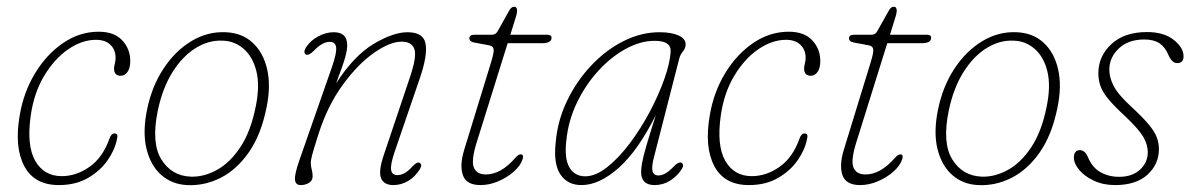

<svg xmlns="http://www.w3.org/2000/svg" viewBox="-20 -541 3532 569"><path d="M264.5 -423Q223 -423 182 -394.8Q141 -366.5 110.8 -316Q80.5 -265.5 71 -198Q58.5 -109.5 84.5 -64.2Q110.5 -19 163 -19Q206 -19 245.2 -46.5Q284.5 -74 304.5 -130.5Q309.5 -145.5 319.5 -145.5Q331.5 -145.5 326.5 -128.5Q321 -98 299.2 -66.5Q277.5 -35 241 -13.8Q204.5 7.5 154.5 7.5Q81.5 7.5 51.8 -49Q22 -105.5 38.5 -199.5Q50 -268 84 -324Q118 -380 167 -413.5Q216 -447 272.5 -447Q318.5 -447 342.2 -421.5Q366 -396 366 -360Q366 -339.5 358 -328Q350 -316.5 338 -316.5Q318 -316.5 318 -337.5Q318 -344.5 320.2 -352.5Q322.5 -360.5 322.5 -370Q322.5 -393.5 307.2 -408.2Q292 -423 264.5 -423Z M649 -445.5Q697.5 -443.5 729 -414.2Q760.5 -385 771.8 -335.5Q783 -286 770 -223Q754 -142.5 718 -90.5Q682 -38.5 634.2 -14.2Q586.5 10 535 7.5Q490 5.5 458.2 -22.2Q426.5 -50 414.2 -99.8Q402 -149.5 416 -217Q430 -285 464.5 -337.5Q499 -390 547 -419Q595 -448 649 -445.5ZM545 -17.5Q583.5 -16 622.5 -37.2Q661.5 -58.5 692.5 -105.2Q723.5 -152 738 -226Q750.5 -287 739.8 -330Q729 -373 702.2 -396.2Q675.5 -419.5 640 -420.5Q598.5 -422.5 559.8 -398.5Q521 -374.5 491.2 -327.2Q461.5 -280 447.5 -212.5Q428 -117.5 458 -68.8Q488 -20 545 -17.5Z M886.5 -379.5Q882 -382 882.2 -388Q882.5 -394 886.5 -400Q900 -421 923 -433.2Q946 -445.5 969 -445.5Q1009 -445.5 1009 -407Q1009 -392.5 1002.8 -370.2Q996.5 -348 976 -294Q1029.5 -376.5 1087.5 -411Q1145.5 -445.5 1187.5 -445.5Q1235 -445.5 1241.2 -411.5Q1247.5 -377.5 1224.5 -310L1149.5 -91Q1137 -54.5 1139 -38.2Q1141 -22 1158 -22Q1167.5 -22 1178.2 -27.5Q1189 -33 1204 -49.5Q1217 -62.5 1223.5 -58.5Q1232.5 -53 1224.5 -40Q1210 -16.5 1189.2 -4.5Q1168.5 7.5 1146 7.5Q1117.5 7.5 1109.2 -13.2Q1101 -34 1118 -83.5L1195.5 -314Q1215.5 -373.5 1208 -395.5Q1200.5 -417.5 1170.5 -417.5Q1135.5 -417.5 1088 -384.2Q1040.5 -351 995.5 -289.2Q950.5 -227.5 923.5 -142.5Q909 -97 905 -81.5Q901 -66 901 -58Q901 -48.5 903.8 -38.8Q906.5 -29 906.5 -18Q906.5 -6 895.8 0.8Q885 7.5 871 7.5Q856 7.5 854.2 -8Q852.5 -23.5 867 -65.5L964 -343Q978 -383.5 976.2 -400.2Q974.5 -417 957 -417Q935 -417 909 -389.5Q894.5 -375.5 886.5 -379.5Z M1430.5 -406.5 1385 -415Q1371 -418 1371 -427.5Q1371 -438 1386 -438H1437.5Q1449 -438 1454.5 -448L1489 -509.5Q1495.5 -521 1503.5 -521Q1512.5 -521 1512.5 -509.5Q1512.5 -505.5 1511 -498.8Q1509.5 -492 1506.5 -483.5L1492.5 -438H1602.5Q1614.5 -438 1614.5 -429Q1614.5 -413 1586.5 -413H1484.5L1392.5 -118.5Q1376 -65.5 1384.2 -44.8Q1392.5 -24 1420 -24Q1464.5 -24 1507.5 -73.5Q1517.5 -85 1525 -83.5Q1533 -81.5 1528.5 -68.5Q1522.5 -50 1502.8 -32.5Q1483 -15 1456.8 -3.8Q1430.5 7.5 1404 7.5Q1362.5 7.5 1352 -21.2Q1341.5 -50 1355.5 -96.5L1435.5 -357Q1443.5 -383 1443 -393.5Q1442.5 -404 1430.5 -406.5Z M1918.5 -77Q1910.5 -47 1913.8 -34Q1917 -21 1931.5 -21Q1952 -21 1977.5 -48.5Q1992 -63 2000 -58.5Q2009 -52.5 1999.5 -38.5Q1987 -19 1966 -5.8Q1945 7.5 1920 7.5Q1880 7.5 1880 -31Q1880 -42.5 1883 -59.2Q1886 -76 1895.5 -108.8Q1905 -141.5 1923.5 -200Q1871.5 -95.5 1814 -44Q1756.5 7.5 1703 7.5Q1662 7.5 1640.8 -24Q1619.5 -55.5 1627 -120.5Q1632.5 -184 1660.5 -242.2Q1688.5 -300.5 1731.8 -346.5Q1775 -392.5 1827.5 -419Q1880 -445.5 1934.5 -445.5Q1969 -445.5 1990.2 -436.2Q2011.5 -427 2012 -410Q2012 -398.5 2004 -388.8Q1996 -379 1993 -367.5ZM1658.5 -126Q1652 -71 1667.5 -44.8Q1683 -18.5 1714.5 -18.5Q1745 -18.5 1779.2 -45.5Q1813.5 -72.5 1846.2 -116Q1879 -159.5 1905.8 -210Q1932.5 -260.5 1949.2 -308Q1966 -355.5 1967.5 -389.5Q1968.5 -420 1920 -420Q1878 -420 1834.5 -396.2Q1791 -372.5 1753.2 -331.2Q1715.5 -290 1690 -237.2Q1664.5 -184.5 1658.5 -126Z M2309.5 -423Q2268 -423 2227 -394.8Q2186 -366.5 2155.8 -316Q2125.5 -265.5 2116 -198Q2103.5 -109.5 2129.5 -64.2Q2155.5 -19 2208 -19Q2251 -19 2290.2 -46.5Q2329.5 -74 2349.5 -130.5Q2354.5 -145.5 2364.5 -145.5Q2376.5 -145.5 2371.5 -128.5Q2366 -98 2344.2 -66.5Q2322.5 -35 2286 -13.8Q2249.5 7.5 2199.5 7.5Q2126.5 7.5 2096.8 -49Q2067 -105.5 2083.5 -199.5Q2095 -268 2129 -324Q2163 -380 2212 -413.5Q2261 -447 2317.5 -447Q2363.5 -447 2387.2 -421.5Q2411 -396 2411 -360Q2411 -339.5 2403 -328Q2395 -316.5 2383 -316.5Q2363 -316.5 2363 -337.5Q2363 -344.5 2365.2 -352.5Q2367.5 -360.5 2367.5 -370Q2367.5 -393.5 2352.2 -408.2Q2337 -423 2309.5 -423Z M2555.5 -406.5 2510 -415Q2496 -418 2496 -427.5Q2496 -438 2511 -438H2562.5Q2574 -438 2579.5 -448L2614 -509.5Q2620.5 -521 2628.5 -521Q2637.5 -521 2637.5 -509.5Q2637.5 -505.5 2636 -498.8Q2634.5 -492 2631.5 -483.5L2617.5 -438H2727.5Q2739.5 -438 2739.5 -429Q2739.5 -413 2711.5 -413H2609.5L2517.5 -118.5Q2501 -65.5 2509.2 -44.8Q2517.5 -24 2545 -24Q2589.5 -24 2632.5 -73.5Q2642.5 -85 2650 -83.5Q2658 -81.5 2653.5 -68.5Q2647.5 -50 2627.8 -32.5Q2608 -15 2581.8 -3.8Q2555.5 7.5 2529 7.5Q2487.5 7.5 2477 -21.2Q2466.5 -50 2480.5 -96.5L2560.5 -357Q2568.5 -383 2568 -393.5Q2567.5 -404 2555.5 -406.5Z M2993 -445.5Q3041.5 -443.5 3073 -414.2Q3104.5 -385 3115.8 -335.5Q3127 -286 3114 -223Q3098 -142.5 3062 -90.5Q3026 -38.5 2978.2 -14.2Q2930.5 10 2879 7.5Q2834 5.5 2802.2 -22.2Q2770.5 -50 2758.2 -99.8Q2746 -149.5 2760 -217Q2774 -285 2808.5 -337.5Q2843 -390 2891 -419Q2939 -448 2993 -445.5ZM2889 -17.5Q2927.5 -16 2966.5 -37.2Q3005.5 -58.5 3036.5 -105.2Q3067.5 -152 3082 -226Q3094.5 -287 3083.8 -330Q3073 -373 3046.2 -396.2Q3019.5 -419.5 2984 -420.5Q2942.5 -422.5 2903.8 -398.5Q2865 -374.5 2835.2 -327.2Q2805.5 -280 2791.5 -212.5Q2772 -117.5 2802 -68.8Q2832 -20 2889 -17.5Z M3296.5 -17Q3335.5 -17 3358.5 -38.2Q3381.5 -59.5 3381.5 -90Q3381.5 -112.5 3368.2 -135.2Q3355 -158 3314.5 -196.5Q3283 -225.5 3265.8 -246Q3248.5 -266.5 3241.8 -284.8Q3235 -303 3235 -325Q3235.5 -375 3273.8 -410.5Q3312 -446 3379.5 -446Q3429 -446 3458.2 -423Q3487.5 -400 3487.5 -374Q3487.5 -354 3468.5 -354Q3453 -354 3442.5 -378.5Q3433 -401.5 3416 -412.8Q3399 -424 3371.5 -424Q3323.5 -424 3295.5 -397.2Q3267.5 -370.5 3267.5 -334.5Q3267.5 -311 3280.8 -285.5Q3294 -260 3335 -222.5Q3368 -192 3385.2 -171Q3402.5 -150 3408.5 -133.2Q3414.5 -116.5 3414.5 -99Q3414.5 -54.5 3380.8 -23.5Q3347 7.5 3284.5 7.5Q3249.5 7.5 3221.8 -5.5Q3194 -18.5 3178.2 -37.5Q3162.5 -56.5 3162.5 -74Q3162.5 -96 3180.5 -96Q3187 -96 3193.2 -91.2Q3199.5 -86.5 3204.5 -74.5Q3217 -44.5 3241.2 -30.8Q3265.5 -17 3296.5 -17Z"/></svg>

Font: Fraunces 72pt S100 Thin
Style: Italic
Weight: 100
Italic angle: -16°
Version: Version 1.000; ttfautohint (v1.8.3)